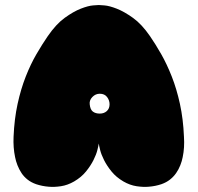

<svg xmlns="http://www.w3.org/2000/svg" viewBox="-20 -742 786 764"><path d="M622 -9Q598 -1 572 1Q550 3 523.5 -1Q497 -5 471 -20Q442 -37 423.5 -60Q405 -83 394 -105Q383 -127 378.5 -145Q374 -163 373 -171Q372 -163 367.5 -145Q363 -127 352 -105Q341 -83 322.5 -60Q304 -37 275 -20Q249 -5 222.5 -1Q196 3 174 1Q148 -1 124 -9Q104 -16 89.5 -27.5Q75 -39 65.5 -53.5Q56 -68 49.5 -84.5Q43 -101 40 -117Q32 -155 34 -198Q37 -269 50 -328.5Q63 -388 82.5 -437.5Q102 -487 125 -526.5Q148 -566 170 -598Q203 -646 237.5 -671Q272 -696 301.5 -707.5Q331 -719 350.5 -720.5Q370 -722 373 -722Q376 -722 395.5 -720.5Q415 -719 444.5 -707.5Q474 -696 509 -671Q544 -646 577 -598Q599 -566 621.5 -526.5Q644 -487 663.5 -437.5Q683 -388 696 -328.5Q709 -269 712 -198Q715 -155 707 -117Q704 -101 697.5 -84.5Q691 -68 681 -53.5Q671 -39 656.5 -27.5Q642 -16 622 -9ZM377 -369Q360 -369 347.5 -356Q335 -343 337 -327Q339 -306 349.5 -298Q360 -290 377 -290Q394 -290 405 -300Q416 -310 416 -327Q416 -343 406 -356Q396 -369 377 -369Z"/></svg>

Font: Sniglet
Style: ExtraBold
Weight: 800
Version: Version 2.000; ttfautohint (v0.95) -l 8 -r 50 -G 200 -x 14 -